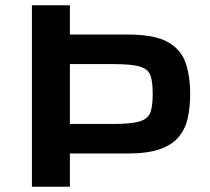

<svg xmlns="http://www.w3.org/2000/svg" viewBox="-20 -708 795 728"><path d="M101 0V-688H245V-577H466Q565 -577 615.5 -549Q666 -521 683.5 -470.5Q701 -420 701 -351Q701 -304 692.5 -263Q684 -222 659.5 -191Q635 -160 588 -143Q541 -126 464 -126H245V0ZM245 -238H409Q479 -238 510.5 -248Q542 -258 550.5 -282.5Q559 -307 559 -351Q559 -396 551 -420.5Q543 -445 512 -455Q481 -465 412 -465H245Z"/></svg>

Font: Saira Expanded SemiBold
Style: Regular
Weight: 600
Width: 7
Designer: Hector Gatti with collaboration of the Omnibus-Type team
Foundry: Omnibus-Type
Version: Version 1.100; ttfautohint (v1.8.3)